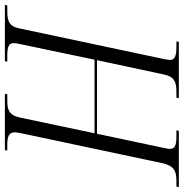

<svg xmlns="http://www.w3.org/2000/svg" viewBox="-24 -751 754 788"><g transform="rotate(90 353.0 -357.0)"><path d="M-21 0H210L212 -10H186C152 -10 136 -16 136 -36C136 -42 137 -51 139 -58L204 -368H506L441 -60C432 -19 412 -10 373 -10H346L344 0H575L577 -10H553C522 -10 502 -15 502 -41C502 -47 504 -54 505 -63L628 -643C639 -695 661 -704 701 -704H725L727 -714H496L494 -704H522C556 -704 570 -697 570 -678C570 -670 568 -661 565 -647L508 -378H206L265 -654C274 -695 295 -704 334 -704H360L362 -714H131L129 -704H155C190 -704 205 -696 205 -678C205 -673 203 -662 201 -651L75 -57C67 -19 47 -10 6 -10H-19Z"/></g></svg>

Font: Noto Serif Display Condensed Light
Style: Italic
Weight: 300
Width: 3
Italic angle: -12°
Designer: Monotype Design Team
Foundry: Monotype Imaging Inc.
Version: Version 2.009